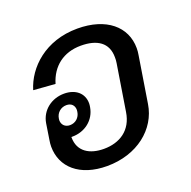

<svg xmlns="http://www.w3.org/2000/svg" viewBox="-101 -616 730 732"><g transform="rotate(-20 264.5 -250.0)"><path d="M47.5 -352.5 135.8 -345.8C155 -410.8 205 -450 275.8 -450C341.7 -450 383.3 -423.3 383.3 -364.2C383.3 -356.7 383.3 -349.2 381.7 -340.8L351.7 -153.3C340.8 -82.5 289.2 -50 225 -50C167.5 -50 123.3 -75.8 123.3 -133.3V-135H127.5C178.3 -135 220.8 -167.5 229.2 -217.5C230 -222.5 230.8 -227.5 230.8 -232.5C230.8 -274.2 199.2 -300 153.3 -300C102.5 -300 59.2 -267.5 50.8 -217.5L40.8 -153.3C39.2 -144.2 38.3 -135 38.3 -126.7C38.3 -43.3 103.3 15.8 214.2 15.8C336.7 15.8 425.8 -56.7 440.8 -153.3L470.8 -340.8C472.5 -350 473.3 -359.2 473.3 -368.3C473.3 -455.8 402.5 -515.8 285.8 -515.8C155 -515.8 72.5 -435.8 47.5 -352.5ZM146.7 -255.8C166.7 -255.8 178.3 -243.3 178.3 -225C178.3 -222.5 177.5 -220 177.5 -217.5C174.2 -195 156.7 -179.2 134.2 -179.2C114.2 -179.2 101.7 -192.5 101.7 -210.8C101.7 -213.3 102.5 -215 102.5 -217.5C105.8 -240 124.2 -255.8 146.7 -255.8Z"/></g></svg>

Font: Boon Medium
Style: Italic
Weight: 500
Italic angle: -9°
Designer: Sungsit Sawaiwan
Foundry: FontUni
Version: Version 3.0